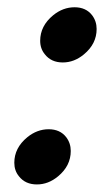

<svg xmlns="http://www.w3.org/2000/svg" viewBox="-20 -483 293 518"><path d="M149.4 -314.5Q118.2 -314.5 101.1 -336.4Q88.4 -351.6 88.4 -373Q88.4 -413.1 123.5 -441.9Q149.9 -463.4 181.2 -463.4Q211.9 -463.4 228.5 -441.9Q240.7 -425.8 240.7 -404.8Q240.7 -364.7 206.5 -336.4Q180.2 -314.5 149.4 -314.5ZM79.6 14.6Q48.3 14.6 31.2 -7.3Q18.6 -22.5 18.6 -43.9Q18.6 -84 53.7 -112.8Q80.1 -134.3 111.3 -134.3Q142.1 -134.3 158.7 -112.8Q170.9 -96.7 170.9 -75.7Q170.9 -35.6 136.7 -7.3Q110.4 14.6 79.6 14.6Z"/></svg>

Font: Cadman
Style: Italic
Weight: 400
Italic angle: -12°
Designer: Paul James MIller
Foundry: High-Logic / Made with FontCreator
Version: Version 2.114;March 28, 2021;FontCreator 13.0.0.2683 64-bit